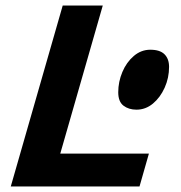

<svg xmlns="http://www.w3.org/2000/svg" viewBox="-20 -675 654 695"><path d="M474 -278Q446 -278 427 -292.5Q408 -307 408 -341Q408 -379 423 -414.5Q438 -450 464.5 -472.5Q491 -495 524 -495Q559 -495 575.5 -478.5Q592 -462 592 -433Q592 -393 576 -357.5Q560 -322 533.5 -300Q507 -278 474 -278ZM207 -655H352L164 0H19ZM63 0 97 -119H519L485 0Z"/></svg>

Font: Intel One Mono Light
Style: Italic
Weight: 300
Italic angle: -16°
Monospace: yes
Designer: Fred Shallcrass
Foundry: Frere-Jones Type LLC
Version: Version 1.004